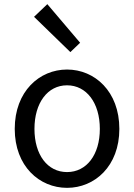

<svg xmlns="http://www.w3.org/2000/svg" viewBox="-20 -892 646 925"><path d="M303 13C436 13 555 -91 555 -271C555 -452 436 -557 303 -557C170 -557 51 -452 51 -271C51 -91 170 13 303 13ZM303 -63C209 -63 146 -146 146 -271C146 -396 209 -481 303 -481C397 -481 461 -396 461 -271C461 -146 397 -63 303 -63ZM319 -641 366 -686 208 -872 144 -811Z"/></svg>

Font: Noto Sans CJK JP Regular
Style: Regular
Weight: 400
Designer: Ryoko NISHIZUKA (kana & ideographs); Paul D. Hunt (Latin, Greek & Cyrillic); Wenlong ZHANG (bopomofo); Sandoll Communica
Foundry: Adobe Systems Incorporated
Version: Version 1.001;PS 1.001;hotconv 1.0.78;makeotf.lib2.5.61930